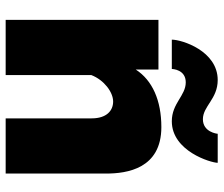

<svg xmlns="http://www.w3.org/2000/svg" viewBox="-74 -696 770 661"><g transform="rotate(90 310.5 -365.0)"><path d="M397 -572C500 -572 540 -707 540 -730H440C440 -727 434 -679 390 -679C345 -679 320 -730 255 -730C155 -730 116 -607 116 -572H217C217 -575 219 -620 263 -620C309 -620 335 -572 397 -572ZM577 -346C577 -418 560 -536 417 -536C325 -536 256 -505 219 -448V-526H48V0H238V-295C255 -339 297 -370 329 -370C360 -370 387 -348 387 -296V0H577Z"/></g></svg>

Font: Raleway Black
Style: Regular
Weight: 900
Designer: Matt McInerney, Pablo Impallari, Rodrigo Fuenzalida
Foundry: Matt McInerney, Pablo Impallari, Rodrigo Fuenzalida
Version: Version 3.000g; ttfautohint (v1.5) -l 8 -r 28 -G 28 -x 14 -D